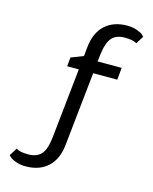

<svg xmlns="http://www.w3.org/2000/svg" viewBox="-148 -869 989 1240"><g transform="rotate(15 346.0 -249.0)"><path d="M146 275Q110 275 80.5 264.5Q51 254 40 243L28 232L61 180Q87 196 142.5 196Q198 196 228 163.5Q258 131 267 45L316 -419H238L244 -479L326 -511L332 -571Q342 -670 398.5 -721.5Q455 -773 546 -773Q582 -773 611.5 -762.5Q641 -752 652 -741L663 -730L631 -678Q605 -694 549.5 -694Q494 -694 464.5 -661.5Q435 -629 425 -543L420 -500H581L573 -419H412L360 73Q350 172 293.5 223.5Q237 275 146 275Z"/></g></svg>

Font: Belgrano
Style: Regular
Weight: 400
Designer: Daniel Hernandez
Foundry: Daniel Hernndez
Version: Version 1.003